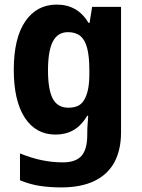

<svg xmlns="http://www.w3.org/2000/svg" viewBox="-20 -576 617 836"><path d="M227 -556Q272 -556 306.5 -536.5Q341 -517 366 -476H370L381 -546H507V0Q507 77 478 130.5Q449 184 391 212Q333 240 247 240Q197 240 154 233.5Q111 227 67 209V92Q116 112 162 121.5Q208 131 254 131Q309 131 334.5 103Q360 75 360 10V1Q360 -18 361.5 -35.5Q363 -53 364 -72H360Q334 -29 300 -9.5Q266 10 222 10Q136 10 88 -63.5Q40 -137 40 -272Q40 -410 90 -483Q140 -556 227 -556ZM276 -436Q231 -436 210 -395Q189 -354 189 -270Q189 -185 210 -146Q231 -107 278 -107Q301 -107 318 -114.5Q335 -122 346 -140Q357 -158 363 -185.5Q369 -213 369 -253V-272Q369 -330 359.5 -366.5Q350 -403 329.5 -419.5Q309 -436 276 -436Z"/></svg>

Font: Noto Sans Bengali SemiCondensed
Style: Bold
Weight: 700
Width: 4
Designer: Jelle Bosma - Monotype Design Team
Foundry: Monotype Imaging Inc.
Version: Version 2.003